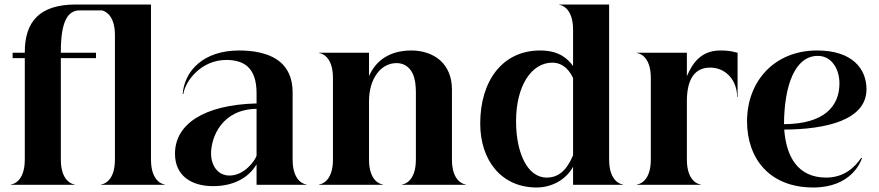

<svg xmlns="http://www.w3.org/2000/svg" viewBox="-20 -820 3899 852"><path d="M250 -112V-562H406V-586H250V-591C250 -724 280 -774 334 -774H432C446 -771 490 -753.5 490 -664V-112C490 -11 434 -1.5 428.5 -1.5V0H711.5V-1.5C706 -1.5 650 -11 650 -112V-800H316C156 -800 90 -724 90 -589V-586H36V-562H90V-112C90 -11 34 -1.5 28.5 -1.5V0H311.5V-1.5C306 -1.5 250 -11 250 -112Z M984.5 -554C1023.5 -554 1056.5 -545 1079.5 -524C1104.5 -501 1118.5 -463 1118.5 -406V-361C884 -355 756.5 -268.5 756.5 -138C756.5 -40 829.5 6 925.5 6C1032 6 1091 -44 1118.5 -90.5V0H1340V-1.5C1334.5 -1.5 1278.5 -11 1278.5 -112V-410C1278.5 -474 1256.5 -516 1224.5 -544C1172.5 -588 1095.5 -596 1041.5 -596C884.5 -596 799.5 -508 790.5 -403H793.5C802.5 -461 872.5 -554 984.5 -554ZM916.5 -138C916.5 -211.5 964.5 -335 1118.5 -337V-129C1112.5 -109 1065.5 -41 998.5 -41C943.5 -41 916.5 -90 916.5 -138Z M1457.5 -474V-112C1457.5 -11 1401.5 -1.5 1396 -1.5V0H1679V-1.5C1673.5 -1.5 1617.5 -11 1617.5 -112V-371C1617.5 -469 1668.5 -540 1739.5 -540C1774.5 -540 1797.5 -521 1810.5 -495C1823.5 -468 1825.5 -435 1825.5 -410V-112C1825.5 -11 1769.5 -1.5 1764 -1.5V0H2047V-1.5C2041.5 -1.5 1985.5 -11 1985.5 -112V-423C1985.5 -480 1965.5 -523 1933.5 -552C1900.5 -581 1855.5 -596 1805.5 -596C1695.5 -596 1641.5 -538 1617.5 -482V-586H1396V-584.5C1401.5 -584.5 1457.5 -575 1457.5 -474Z M2523 -688V-527C2497 -563 2457 -596 2377 -596C2207 -596 2111 -458 2111 -272C2111 -106 2207 12 2361 12C2429 12 2492 -23 2523 -80V0H2744.5V-1.5C2739 -1.5 2683 -11 2683 -112V-800H2461.5V-798.5C2467 -798.5 2523 -789 2523 -688ZM2523 -474V-131C2494 -62 2457 -32 2406 -32C2319 -32 2270 -144 2270 -282C2270 -440 2339 -542 2431 -542C2460 -542 2497 -529 2523 -474Z M2868 -474V-112C2868 -11 2812 -1.5 2806.5 -1.5V0H3089.5V-1.5C3084 -1.5 3028 -11 3028 -112V-371C3028 -469 3063 -520 3131 -520C3159 -520 3184 -511 3204 -495C3233 -472 3251 -434 3251 -390H3253V-586C3245 -586 3230 -596 3176 -596C3090 -596 3052 -538 3028 -482V-586H2806.5V-584.5C2812 -584.5 2868 -575 2868 -474Z M3589 12C3755 12 3799 -99 3805 -118L3802 -120C3774 -79 3727 -32 3646 -32C3520 -32 3469 -125 3460 -245C3646 -246 3825 -287 3825 -424C3825 -514 3763 -596 3606 -596C3415 -596 3295 -458 3295 -282C3295 -116 3395 12 3589 12ZM3459 -269C3460 -440 3507 -572 3609 -572C3671 -572 3705 -513 3705 -450C3705 -347 3636 -270 3459 -269Z"/></svg>

Font: Beautique Display Medium
Style: Bold
Weight: 900
Designer: Nhat-Quang Ngo
Version: Version 1.100;Glyphs 3.2.3 (3260)